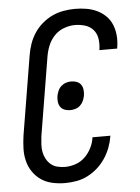

<svg xmlns="http://www.w3.org/2000/svg" viewBox="-53 -785 607 835"><g transform="rotate(-5 250.0 -367.5)"><path d="M198 8Q169 8 142 2Q115 -4 93.5 -18.5Q72 -33 57 -55Q42 -77 35.5 -103.5Q29 -130 30 -158Q31 -186 35 -214L92 -559Q96 -584 104.5 -608.5Q113 -633 127.5 -655Q142 -677 162.5 -694.5Q183 -712 206.5 -723Q230 -734 255.5 -738.5Q281 -743 306 -743Q331 -743 355 -739Q379 -735 400.5 -725Q422 -715 439 -698.5Q456 -682 465 -660.5Q474 -639 476.5 -614.5Q479 -590 475 -564L474 -555H396L397 -561Q400 -584 396.5 -606Q393 -628 379 -644Q365 -660 343.5 -666.5Q322 -673 299 -673Q276 -673 251.5 -664Q227 -655 209.5 -636.5Q192 -618 182.5 -595Q173 -572 169 -548L112 -203Q110 -186 109 -168.5Q108 -151 111 -135Q114 -119 122 -104.5Q130 -90 142 -80Q154 -70 170.5 -66Q187 -62 204 -62Q227 -62 250 -70Q273 -78 290.5 -95Q308 -112 319 -134Q330 -156 333 -179L334 -180H412L411 -178Q407 -153 398 -129Q389 -105 374.5 -83Q360 -61 340 -43Q320 -25 296.5 -13Q273 -1 247.5 3.5Q222 8 198 8ZM247 -306Q234 -306 222.5 -310.5Q211 -315 204.5 -324.5Q198 -334 196.5 -346.5Q195 -359 197 -372Q199 -383 204 -394.5Q209 -406 218.5 -414.5Q228 -423 239.5 -426.5Q251 -430 262 -430Q275 -430 286.5 -425.5Q298 -421 304.5 -411.5Q311 -402 312.5 -389.5Q314 -377 312 -364Q310 -353 305 -341.5Q300 -330 291 -321.5Q282 -313 270 -309.5Q258 -306 247 -306Z"/></g></svg>

Font: Iosevka Term Curly Oblique
Style: Regular
Weight: 400
Italic angle: -9°
Designer: Belleve Invis
Foundry: Belleve Invis
Version: Version 32.3.0